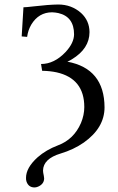

<svg xmlns="http://www.w3.org/2000/svg" viewBox="-20 -678 519 843"><path d="M131.8 145Q105 145 96.2 118.7Q93.8 110.8 94.2 103Q94.2 58.6 145 12.7Q182.1 -20 234.9 -40Q304.2 -65.9 335.4 -137.7Q350.1 -172.9 350.1 -208Q350.1 -333 228.5 -360.4Q198.7 -366.7 165 -367.2L160.2 -397Q218.3 -397 268.1 -449.7Q304.7 -489.3 305.2 -526.9Q305.2 -604.5 236.3 -620.6Q222.7 -623.5 209 -624Q149.9 -624 117.2 -569.8Q103 -545.4 99.1 -516.1L75.2 -518.1L83 -646Q93.8 -646 127 -649.9Q193.4 -657.7 235.8 -658.2Q293.9 -658.2 335.9 -621.1Q372.6 -587.4 373 -537.1Q373 -464.4 295.4 -417.5Q285.2 -411.1 275.9 -407.2Q438 -377 439 -207Q439 -116.7 348.1 -52.2Q303.2 -21 246.1 -3.9Q169.9 19 168.9 70.8Q168.9 78.6 172.4 94.2Q173.8 102.5 173.8 105Q173.8 129.9 147 141.6Q138.7 145 131.8 145Z"/></svg>

Font: Linux Biolinum O
Style: Regular
Weight: 400
Designer: Philipp H. Poll
Foundry: Philipp H. Poll
Version: Version 1.0.4